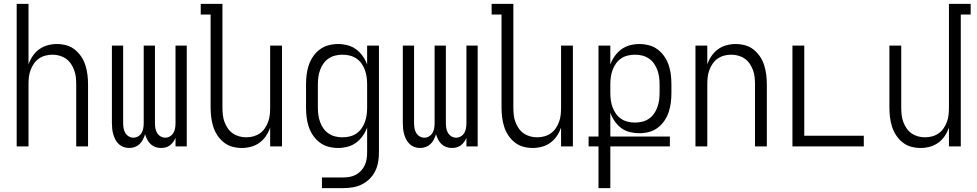

<svg xmlns="http://www.w3.org/2000/svg" viewBox="-20 -755 5040 990"><path d="M66 0V-735H127V-423Q135 -446 148.5 -466Q162 -486 181.5 -500.5Q201 -515 225 -521.5Q249 -528 273 -528Q298 -528 322 -521.5Q346 -515 365.5 -499.5Q385 -484 399 -463Q413 -442 420.5 -418Q428 -394 431 -369.5Q434 -345 434 -320V0H373V-320Q373 -339 371 -357.5Q369 -376 362.5 -393.5Q356 -411 345.5 -426.5Q335 -442 320 -452.5Q305 -463 287 -468Q269 -473 250 -473Q231 -473 213 -468Q195 -463 180 -452.5Q165 -442 154.5 -426.5Q144 -411 137.5 -393.5Q131 -376 129 -357.5Q127 -339 127 -320V0Z M646 8Q631 8 617 3Q603 -2 592.5 -12Q582 -22 575 -35Q568 -48 564 -62.5Q560 -77 558.5 -91.5Q557 -106 557 -121V-520H615V-121Q615 -108 617 -95Q619 -82 625.5 -70.5Q632 -59 643.5 -52Q655 -45 668 -45Q681 -45 692.5 -52Q704 -59 710.5 -70.5Q717 -82 719 -95Q721 -108 721 -121V-520H779V-121Q779 -108 781 -95Q783 -82 789.5 -70.5Q796 -59 807.5 -52Q819 -45 832 -45Q845 -45 856.5 -52Q868 -59 874.5 -70.5Q881 -82 883 -95Q885 -108 885 -121V-520H943V0H885V-44Q880 -33 873 -23Q866 -13 856 -5.5Q846 2 834 5Q822 8 810 8Q795 8 781 3Q767 -2 756.5 -12Q746 -22 739 -35.5Q732 -49 728 -63Q724 -49 717 -35.5Q710 -22 699.5 -12Q689 -2 675 3Q661 8 646 8Z M1227 8Q1202 8 1178 1.5Q1154 -5 1134.5 -20.5Q1115 -36 1101 -57Q1087 -78 1079.5 -102Q1072 -126 1069 -150.5Q1066 -175 1066 -200V-680H1015V-735H1127V-200Q1127 -181 1129 -162.5Q1131 -144 1137.5 -126.5Q1144 -109 1154.5 -93.5Q1165 -78 1180 -67.5Q1195 -57 1213 -52Q1231 -47 1250 -47Q1269 -47 1287 -52Q1305 -57 1320 -67.5Q1335 -78 1345.5 -93.5Q1356 -109 1362.5 -126.5Q1369 -144 1371 -162.5Q1373 -181 1373 -200V-520H1434V0H1373V-97Q1365 -74 1351.5 -54Q1338 -34 1318.5 -19.5Q1299 -5 1275 1.5Q1251 8 1227 8Z M1640 215V160H1749Q1766 160 1783 157Q1800 154 1815 146Q1830 138 1842 125Q1854 112 1861 96.5Q1868 81 1870.5 64Q1873 47 1873 30V-98Q1865 -75 1850.5 -54.5Q1836 -34 1816.5 -19.5Q1797 -5 1772.5 1.5Q1748 8 1723 8Q1698 8 1673.5 1.5Q1649 -5 1629 -20Q1609 -35 1594.5 -56Q1580 -77 1572 -101Q1564 -125 1561 -150Q1558 -175 1558 -200V-320Q1558 -345 1561 -370Q1564 -395 1572 -419Q1580 -443 1594.5 -464Q1609 -485 1629 -500Q1649 -515 1673.5 -521.5Q1698 -528 1723 -528Q1748 -528 1772.5 -521.5Q1797 -515 1816.5 -500.5Q1836 -486 1850.5 -465.5Q1865 -445 1873 -422V-520H1934V30Q1934 55 1930 79.5Q1926 104 1915 126.5Q1904 149 1886 167Q1868 185 1845.5 196Q1823 207 1798.5 211Q1774 215 1749 215ZM1746 -47Q1765 -47 1783.5 -51.5Q1802 -56 1817.5 -66.5Q1833 -77 1844 -92.5Q1855 -108 1861.5 -126Q1868 -144 1870.5 -162.5Q1873 -181 1873 -200V-320Q1873 -339 1870.5 -357.5Q1868 -376 1861.5 -394Q1855 -412 1844 -427.5Q1833 -443 1817.5 -453.5Q1802 -464 1783.5 -468.5Q1765 -473 1746 -473Q1727 -473 1708.5 -468.5Q1690 -464 1674.5 -453.5Q1659 -443 1648 -427.5Q1637 -412 1630.5 -394Q1624 -376 1621.5 -357.5Q1619 -339 1619 -320V-200Q1619 -181 1621.5 -162.5Q1624 -144 1630.5 -126Q1637 -108 1648 -92.5Q1659 -77 1674.5 -66.5Q1690 -56 1708.5 -51.5Q1727 -47 1746 -47Z M2146 8Q2131 8 2117 3Q2103 -2 2092.5 -12Q2082 -22 2075 -35Q2068 -48 2064 -62.5Q2060 -77 2058.5 -91.5Q2057 -106 2057 -121V-520H2115V-121Q2115 -108 2117 -95Q2119 -82 2125.5 -70.5Q2132 -59 2143.5 -52Q2155 -45 2168 -45Q2181 -45 2192.5 -52Q2204 -59 2210.5 -70.5Q2217 -82 2219 -95Q2221 -108 2221 -121V-520H2279V-121Q2279 -108 2281 -95Q2283 -82 2289.5 -70.5Q2296 -59 2307.5 -52Q2319 -45 2332 -45Q2345 -45 2356.5 -52Q2368 -59 2374.5 -70.5Q2381 -82 2383 -95Q2385 -108 2385 -121V-520H2443V0H2385V-44Q2380 -33 2373 -23Q2366 -13 2356 -5.5Q2346 2 2334 5Q2322 8 2310 8Q2295 8 2281 3Q2267 -2 2256.5 -12Q2246 -22 2239 -35.5Q2232 -49 2228 -63Q2224 -49 2217 -35.5Q2210 -22 2199.5 -12Q2189 -2 2175 3Q2161 8 2146 8Z M2727 8Q2702 8 2678 1.5Q2654 -5 2634.5 -20.5Q2615 -36 2601 -57Q2587 -78 2579.5 -102Q2572 -126 2569 -150.5Q2566 -175 2566 -200V-680H2515V-735H2627V-200Q2627 -181 2629 -162.5Q2631 -144 2637.5 -126.5Q2644 -109 2654.5 -93.5Q2665 -78 2680 -67.5Q2695 -57 2713 -52Q2731 -47 2750 -47Q2769 -47 2787 -52Q2805 -57 2820 -67.5Q2835 -78 2845.5 -93.5Q2856 -109 2862.5 -126.5Q2869 -144 2871 -162.5Q2873 -181 2873 -200V-520H2934V0H2873V-97Q2865 -74 2851.5 -54Q2838 -34 2818.5 -19.5Q2799 -5 2775 1.5Q2751 8 2727 8Z M3066 215V0H3015V-51H3066V-520H3127V-422Q3135 -445 3149.5 -465.5Q3164 -486 3183.5 -500.5Q3203 -515 3227.5 -521.5Q3252 -528 3277 -528Q3302 -528 3326.5 -521.5Q3351 -515 3371 -500Q3391 -485 3405.5 -464Q3420 -443 3428 -419Q3436 -395 3439 -370Q3442 -345 3442 -320V-276Q3442 -251 3439 -226Q3436 -201 3428 -177Q3420 -153 3405.5 -132Q3391 -111 3371 -96Q3351 -81 3326.5 -74.5Q3302 -68 3277 -68Q3252 -68 3227.5 -74Q3203 -80 3183.5 -94.5Q3164 -109 3149.5 -130Q3135 -151 3127 -174V-51H3434V0H3127V215ZM3254 -123Q3273 -123 3291.5 -127.5Q3310 -132 3325.5 -142.5Q3341 -153 3352 -168.5Q3363 -184 3369.5 -202Q3376 -220 3378.5 -238.5Q3381 -257 3381 -276V-320Q3381 -339 3378.5 -357.5Q3376 -376 3369.5 -394Q3363 -412 3352 -427.5Q3341 -443 3325.5 -453.5Q3310 -464 3291.5 -468.5Q3273 -473 3254 -473Q3235 -473 3216.5 -468.5Q3198 -464 3182.5 -453.5Q3167 -443 3156 -427.5Q3145 -412 3138.5 -394Q3132 -376 3129.5 -357.5Q3127 -339 3127 -320V-276Q3127 -257 3129.5 -238.5Q3132 -220 3138.5 -202Q3145 -184 3156 -168.5Q3167 -153 3182.5 -142.5Q3198 -132 3216.5 -127.5Q3235 -123 3254 -123Z M3566 0V-520H3627V-423Q3635 -446 3648.5 -466Q3662 -486 3681.5 -500.5Q3701 -515 3725 -521.5Q3749 -528 3773 -528Q3798 -528 3822 -521.5Q3846 -515 3865.5 -499.5Q3885 -484 3899 -463Q3913 -442 3920.5 -418Q3928 -394 3931 -369.5Q3934 -345 3934 -320V0H3873V-320Q3873 -339 3871 -357.5Q3869 -376 3862.5 -393.5Q3856 -411 3845.5 -426.5Q3835 -442 3820 -452.5Q3805 -463 3787 -468Q3769 -473 3750 -473Q3731 -473 3713 -468Q3695 -463 3680 -452.5Q3665 -442 3654.5 -426.5Q3644 -411 3637.5 -393.5Q3631 -376 3629 -357.5Q3627 -339 3627 -320V0Z M4066 0V-520H4127V-55H4434V0Z M4727 8Q4702 8 4678 1.5Q4654 -5 4634.5 -20.5Q4615 -36 4601 -57Q4587 -78 4579.5 -102Q4572 -126 4569 -150.5Q4566 -175 4566 -200V-520H4627V-200Q4627 -181 4629 -162.5Q4631 -144 4637.5 -126.5Q4644 -109 4654.5 -93.5Q4665 -78 4680 -67.5Q4695 -57 4713 -52Q4731 -47 4750 -47Q4769 -47 4787 -52Q4805 -57 4820 -67.5Q4835 -78 4845.5 -93.5Q4856 -109 4862.5 -126.5Q4869 -144 4871 -162.5Q4873 -181 4873 -200V-735H4985V-680H4934V0H4873V-97Q4865 -74 4851.5 -54Q4838 -34 4818.5 -19.5Q4799 -5 4775 1.5Q4751 8 4727 8Z"/></svg>

Font: Iosevka Light
Style: Regular
Weight: 300
Monospace: yes
Designer: Belleve Invis
Foundry: Belleve Invis
Version: Version 32.5.0; ttfautohint (v1.8.4)